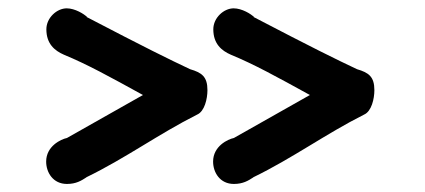

<svg xmlns="http://www.w3.org/2000/svg" viewBox="-20 -528 1030 465"><path d="M457.5 -250.5C475.6 -258.3 482.4 -289.1 482.4 -309.6C482.4 -342.3 468.8 -352.1 440.4 -360.4C390.6 -383.8 330.1 -413.6 189.9 -486.8H190.9C183.6 -494.1 161.6 -507.8 141.6 -507.8C117.7 -507.8 92.3 -484.9 92.3 -457C92.3 -421.9 112.3 -405.3 134.8 -395.5C191.4 -372.1 244.6 -342.8 326.2 -297.9L142.1 -193.8C127.9 -190.9 91.8 -174.3 91.8 -136.7C91.8 -110.4 108.4 -82.5 142.1 -82.5C164.1 -82.5 176.8 -90.3 189.5 -98.6H189C283.7 -144.5 364.3 -203.6 457.5 -250.5ZM861.8 -250.5C879.9 -258.3 886.7 -289.1 886.7 -309.6C886.7 -342.3 873 -352.1 844.7 -360.4C794.9 -383.8 734.4 -413.6 594.2 -486.8H595.2C587.9 -494.1 565.9 -507.8 545.9 -507.8C522 -507.8 496.6 -484.9 496.6 -457C496.6 -421.9 516.6 -405.3 539.1 -395.5C595.7 -372.1 648.9 -342.8 730.5 -297.9L546.4 -193.8C532.2 -190.9 496.1 -174.3 496.1 -136.7C496.1 -110.4 512.7 -82.5 546.4 -82.5C568.4 -82.5 581.1 -90.3 593.8 -98.6H593.3C688 -144.5 768.6 -203.6 861.8 -250.5Z"/></svg>

Font: Autour One
Style: Regular
Weight: 400
Designer: Eben Sorkin
Foundry: Eben Sorkin
Version: Version 1.002